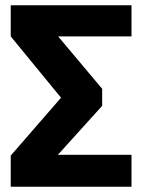

<svg xmlns="http://www.w3.org/2000/svg" viewBox="-20 -713 543 733"><path d="M482 -574H202L370 -374V-309L201 -122H482V0H21V-119L213 -340L21 -574V-693H482Z"/></svg>

Font: Fira Sans BGR
Style: Bold
Weight: 700
Designer: bBox Type GmbH & Carrois Corporate GbR & Edenspiekermann AG
Foundry: bBox Type GmbH & Carrois Corporate GbR & Edenspiekermann AG
Version: Version 4.301